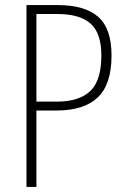

<svg xmlns="http://www.w3.org/2000/svg" viewBox="-20 -734 497 754"><path d="M207 -714Q313 -714 365.5 -668Q418 -622 418 -516Q418 -403 364 -351.5Q310 -300 202 -300H123V0H84V-714ZM205 -679H123V-335H204Q290 -335 334 -376Q378 -417 378 -516Q378 -604 335.5 -641.5Q293 -679 205 -679Z"/></svg>

Font: Noto Sans Lao UI Cond ExtLt
Style: Regular
Weight: 200
Width: 3
Designer: Monotype Design Team
Foundry: Monotype Imaging Inc.
Version: Version 2.000; ttfautohint (v1.8.4.7-5d5b)